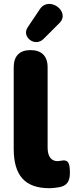

<svg xmlns="http://www.w3.org/2000/svg" viewBox="-20 -977 388 1008"><path d="M293 -857C351 -916 238 -1000 190 -930L125 -833C92 -784 163 -727 209 -773ZM239 11C256 11 279 8 290 6C329 -1 347 -22 347 -69C347 -123 337 -135 313 -135C302 -134 291 -131 282 -131C251 -131 230 -153 230 -202V-624C230 -683 198 -714 140 -714C83 -714 52 -683 52 -624V-196C52 -57 110 11 239 11Z"/></svg>

Font: Nunito Black
Style: Regular
Weight: 900
Designer: Vernon Adams
Foundry: Vernon Adams
Version: Version 3.602